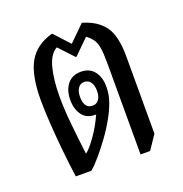

<svg xmlns="http://www.w3.org/2000/svg" viewBox="-107 -652 716 753"><g transform="rotate(-20 251.0 -276.0)"><path d="M354 6V-374Q354 -417 350 -440Q346 -463 336.5 -476Q327 -489 311 -501L249 -440H246L189 -501Q159 -485 146 -435Q133 -385 133 -315Q133 -263 139.5 -198Q146 -133 154 -70Q171 -82 198 -120Q225 -158 244 -201Q242 -201 239 -201Q204 -201 186 -226Q168 -251 168 -288Q168 -329 188 -354Q208 -379 244 -379Q280 -379 299.5 -354.5Q319 -330 319 -290Q319 -256 307.5 -225Q296 -194 281 -168Q263 -135 239 -102Q215 -69 192 -42Q169 -15 151 0H86Q78 -56 72 -116.5Q66 -177 62.5 -232.5Q59 -288 59 -328Q59 -432 89.5 -485.5Q120 -539 190 -558L249 -494L314 -558Q374 -541 403.5 -501Q433 -461 433 -374V-52L394 6ZM244 -238Q260 -238 269.5 -251Q279 -264 279 -287Q279 -310 269.5 -323.5Q260 -337 243 -337Q227 -337 217.5 -323.5Q208 -310 208 -287Q208 -238 244 -238Z"/></g></svg>

Font: Noto Serif Thai ExtraCondensed
Style: Regular
Weight: 400
Width: 2
Designer: Monotype Design Team
Foundry: Monotype Imaging Inc.
Version: Version 2.002; ttfautohint (v1.8.4.7-5d5b)